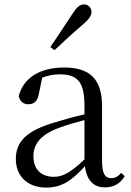

<svg xmlns="http://www.w3.org/2000/svg" viewBox="-20 -838 597 873"><path d="M209 -624 228 -610C269 -648 309 -686 353 -723C384 -749 396 -766 396 -784C396 -805 379 -818 363 -818C343 -818 329 -806 308 -773C274 -721 242 -673 209 -624ZM457 14C496 14 526 -2 547 -37L531 -52C515 -34 503 -28 486 -28C459 -28 444 -45 444 -108V-355C444 -479 388 -531 272 -531C159 -531 85 -482 65 -400C71 -377 86 -364 109 -364C134 -364 151 -377 157 -413L172 -485C199 -495 224 -500 250 -500C329 -500 364 -470 364 -359V-318C320 -308 273 -295 231 -282C99 -244 52 -193 52 -115C52 -32 111 15 190 15C262 15 307 -18 366 -82C374 -22 402 14 457 14ZM364 -113C301 -53 265 -34 225 -34C169 -34 132 -66 132 -128C132 -183 165 -226 249 -257C283 -270 323 -281 364 -292Z"/></svg>

Font: Harano Aji Mincho KR
Style: Regular
Weight: 400
Foundry: Masamichi Hosoda
Version: HaranoAjiMinchoKR-Regular version 20230610;ttx 4.39.4